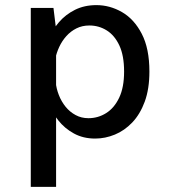

<svg xmlns="http://www.w3.org/2000/svg" viewBox="-20 -531 690 751"><path d="M100.4 200V-500H189.1L199.4 -416.1V200ZM352.1 11Q305.4 11 269.1 -8.9Q232.8 -28.7 207.8 -60.4Q182.8 -92 170 -128.6Q157.2 -165.3 157.2 -198.6L197.6 -211.9Q200.1 -185.1 210.1 -159.4Q220.1 -133.8 236.6 -113.4Q253.2 -93 275.8 -80.9Q298.3 -68.7 326 -68.7Q363.4 -68.7 395.2 -88.6Q426.9 -108.4 446.2 -148.9Q465.4 -189.3 465.4 -251Q465.4 -313.4 446.9 -353.1Q428.3 -392.9 397.4 -412.1Q366.6 -431.3 329.6 -431.3Q301.6 -431.3 279.2 -420.1Q256.7 -408.9 239.7 -390Q222.7 -371.1 211.8 -347.7Q200.9 -324.3 196.1 -300.1L158.3 -313.3Q158.3 -345.7 171.8 -380.2Q185.2 -414.7 210.8 -444.4Q236.4 -474.1 273.3 -492.6Q310.2 -511 357.1 -511Q409.6 -511 457.1 -483.7Q504.6 -456.4 534.5 -398.8Q564.4 -341.2 564.4 -251Q564.4 -183.4 546.3 -133.8Q528.1 -84.3 497.6 -52.2Q467.1 -20.1 429.3 -4.6Q391.6 11 352.1 11Z"/></svg>

Font: Trispace Thin
Style: Regular
Weight: 100
Designer: Tyler Finck
Foundry: Etcetera Type Company
Version: Version 1.210